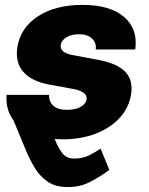

<svg xmlns="http://www.w3.org/2000/svg" viewBox="-20 -546 599 770"><path d="M522.5 -347.7H363.8Q367.7 -373.5 349.1 -391.1Q330.6 -408.7 298.3 -408.7Q266.1 -408.7 246.3 -396.5Q226.6 -384.3 223.6 -366.2Q218.3 -335.4 271 -325.2L372.6 -306.2Q450.2 -292 482.7 -257.8Q515.1 -223.6 505.4 -166Q496.6 -112.8 459.2 -72.5Q421.9 -32.2 363.3 -9.8Q304.7 12.7 231.9 12.7Q214.8 12.7 199.2 11.7Q220.7 62 237.3 76.2Q253.9 90.3 276.4 89.8Q310.1 90.3 336.4 77.4Q362.8 64.5 383.3 49.8L418.5 135.7Q387.2 158.7 345.2 181.6Q303.2 204.6 251 204.1Q202.1 204.1 170.9 182.4Q139.6 160.6 119.6 127.4Q99.6 94.2 85.4 60.5L34.2 -63Q2 -106.4 6.3 -165.5H176.8Q175.8 -138.2 194.1 -121.8Q212.4 -105.5 248.5 -105.5Q282.2 -105.5 303.2 -117.2Q324.2 -128.9 327.1 -147.5Q332.5 -178.2 272.5 -189.5L181.2 -206.1Q106.9 -219.2 73.5 -257.8Q40 -296.4 49.8 -357.9Q62.5 -435.1 132.3 -480.7Q202.1 -526.4 311.5 -526.4Q420.9 -526.4 477.3 -478.3Q533.7 -430.2 522.5 -347.7Z"/></svg>

Font: Inter Display Extra Bold
Style: Italic
Weight: 800
Italic angle: -9.39999°
Designer: Rasmus Andersson
Foundry: rsms
Version: Version 4.000;git-4fc901f